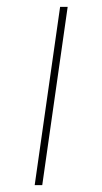

<svg xmlns="http://www.w3.org/2000/svg" viewBox="-20 -539 298 559"><path d="M177 -519 103 0H81L155 -519Z"/></svg>

Font: Fira Sans Thin
Style: Italic
Weight: 250
Italic angle: -8°
Designer: Carrois Corporate & Edenspiekermann AG
Foundry: Carrois Corporate GbR & Edenspiekermann AG
Version: Version 4.203